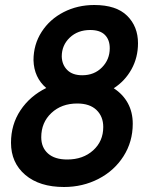

<svg xmlns="http://www.w3.org/2000/svg" viewBox="-20 -734 632 768"><path d="M511 -239Q511 -167 474 -109Q437 -51 374 -18.5Q311 14 236 14Q138 14 81 -34.5Q24 -83 24 -163Q24 -236 62 -293Q100 -350 165 -382Q116 -424 114 -493Q114 -556 146.5 -606.5Q179 -657 234.5 -685.5Q290 -714 357 -714Q445 -714 488.5 -671Q532 -628 532 -561Q532 -504 506 -457Q480 -410 435 -381Q472 -357 491.5 -321Q511 -285 511 -239ZM227 -508Q228 -475 249 -454Q270 -433 309 -433Q357 -433 388 -464.5Q419 -496 419 -541Q419 -575 399.5 -594.5Q380 -614 341 -614Q291 -614 259 -583.5Q227 -553 227 -508ZM393 -226Q393 -268 366 -294Q339 -320 289 -320Q226 -320 185.5 -282Q145 -244 145 -185Q145 -144 172 -120Q199 -96 249 -96Q312 -96 352.5 -132.5Q393 -169 393 -226Z"/></svg>

Font: Cabin
Style: Bold Italic
Weight: 700
Italic angle: -7°
Designer: Pablo Impallari
Foundry: Pablo Impallari. http://www.impallari.com Igino Marini. http://www.ikern.com
Version: Version 2.200